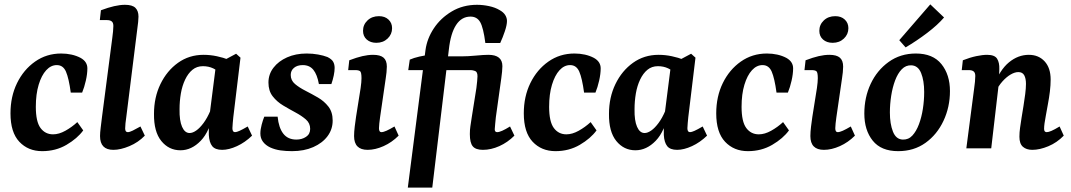

<svg xmlns="http://www.w3.org/2000/svg" viewBox="-20 -679 4905 879"><path d="M173 13Q109 13 68.5 -30Q28 -73 28 -160Q28 -237 58 -298.5Q88 -360 140.5 -397Q193 -434 260 -434Q285 -434 307.5 -429Q330 -424 349 -414Q365 -405 372.5 -393Q380 -381 380 -366Q380 -341 373 -310Q366 -279 356 -255H304Q295 -321 282 -351Q269 -381 240 -381Q213 -381 191.5 -357.5Q170 -334 157 -291Q144 -248 144 -190Q144 -122 165.5 -93Q187 -64 223 -64Q250 -64 279.5 -80.5Q309 -97 334 -120L361 -82Q334 -45 284.5 -16Q235 13 173 13Z M499 7Q438 7 438 -56Q438 -71 441 -95Q444 -119 447 -144L494 -505Q496 -518 497.5 -535Q499 -552 499 -560Q499 -575 491.5 -581Q484 -587 470 -587H437L442 -632Q508 -657 552 -657Q586 -657 600 -643Q614 -629 614 -603Q614 -593 612.5 -578.5Q611 -564 609 -550L558 -142Q556 -130 554.5 -115Q553 -100 553 -91Q553 -74 565 -74Q573 -74 587.5 -81Q602 -88 623 -100L643 -58Q613 -27 572.5 -10Q532 7 499 7Z M806 9Q753 9 718.5 -33.5Q684 -76 685 -158Q685 -233 714.5 -294Q744 -355 795 -391.5Q846 -428 912 -428Q943 -428 973 -421.5Q1003 -415 1026 -406L995 -337Q977 -356 956 -366Q935 -376 909 -376Q881 -376 861 -359.5Q841 -343 827.5 -314.5Q814 -286 808 -251Q802 -216 802 -179Q801 -127 813.5 -98.5Q826 -70 848 -70Q862 -70 878.5 -81.5Q895 -93 912 -116Q929 -139 943 -172L957 -165Q941 -78 899 -34.5Q857 9 806 9ZM997 7Q965 7 951.5 -10Q938 -27 936 -61Q936 -73 936 -93.5Q936 -114 937 -133L969 -384L1061 -433L1081 -415L1048 -142Q1047 -130 1045.5 -115.5Q1044 -101 1044 -92Q1044 -74 1056 -74Q1063 -74 1076.5 -80Q1090 -86 1114 -100L1134 -58Q1102 -27 1065 -10Q1028 7 997 7Z M1317 13Q1289 13 1264 9.5Q1239 6 1217 -4Q1196 -14 1184 -30Q1172 -46 1172 -68Q1172 -86 1178 -108.5Q1184 -131 1190 -145H1251Q1256 -94 1277 -67Q1298 -40 1337 -40Q1362 -40 1381 -52.5Q1400 -65 1400 -89Q1400 -115 1380.5 -132Q1361 -149 1333 -164Q1305 -179 1276.5 -196Q1248 -213 1228.5 -238Q1209 -263 1209 -301Q1209 -339 1232 -369Q1255 -399 1294.5 -416.5Q1334 -434 1384 -434Q1411 -434 1436 -429.5Q1461 -425 1479 -418Q1499 -408 1505.5 -396Q1512 -384 1512 -368Q1512 -353 1508 -333.5Q1504 -314 1497 -294H1440Q1432 -338 1414.5 -359.5Q1397 -381 1366 -381Q1341 -381 1326 -368.5Q1311 -356 1311 -336Q1311 -311 1330.5 -294.5Q1350 -278 1378.5 -263.5Q1407 -249 1435.5 -232.5Q1464 -216 1483.5 -191Q1503 -166 1503 -127Q1503 -87 1479.5 -55.5Q1456 -24 1414 -5.5Q1372 13 1317 13Z M1663 7Q1601 7 1601 -56Q1601 -75 1604 -99.5Q1607 -124 1610 -144L1631 -276Q1633 -292 1634 -301.5Q1635 -311 1635 -321Q1635 -348 1628.5 -353Q1622 -358 1607 -358H1574L1579 -403Q1613 -416 1639 -422Q1665 -428 1688 -428Q1721 -428 1736 -415Q1751 -402 1751 -374Q1751 -363 1749.5 -348Q1748 -333 1746 -321L1720 -142Q1718 -128 1716.5 -114Q1715 -100 1715 -92Q1715 -74 1726 -74Q1735 -74 1749.5 -80.5Q1764 -87 1786 -100L1805 -58Q1774 -27 1736 -10Q1698 7 1663 7ZM1703 -483Q1676 -483 1659 -498Q1642 -513 1642 -538Q1642 -566 1662.5 -585.5Q1683 -605 1715 -605Q1742 -605 1758.5 -589.5Q1775 -574 1775 -550Q1775 -522 1754.5 -502.5Q1734 -483 1703 -483Z M1847 180 1928 -450Q1935 -502 1966 -549Q1997 -596 2048 -626.5Q2099 -657 2164 -657Q2191 -657 2219 -651Q2247 -645 2267 -633Q2285 -623 2293 -610Q2301 -597 2301 -583Q2301 -565 2291.5 -536.5Q2282 -508 2270 -482H2202Q2193 -552 2178.5 -577.5Q2164 -603 2134 -603Q2093 -603 2068 -564.5Q2043 -526 2035 -453L1959 180ZM1849 -358 1856 -406Q1874 -414 1900 -420Q1926 -426 1955 -429L1993 -421H2103L2095 -358ZM2191 7Q2158 7 2144.5 -9Q2131 -25 2131 -65Q2131 -85 2133.5 -101Q2136 -117 2140 -144L2161 -276Q2163 -291 2164.5 -307.5Q2166 -324 2166 -330Q2166 -350 2155 -354Q2144 -358 2136 -358H2086L2093 -421Q2122 -421 2158.5 -424.5Q2195 -428 2216 -428Q2280 -428 2280 -376Q2280 -368 2278.5 -350.5Q2277 -333 2275 -321L2250 -142Q2249 -131 2247 -111.5Q2245 -92 2245 -87Q2245 -74 2256 -74Q2265 -74 2279.5 -80.5Q2294 -87 2315 -100L2335 -58Q2304 -27 2266 -10Q2228 7 2191 7Z M2523 13Q2459 13 2418.5 -30Q2378 -73 2378 -160Q2378 -237 2408 -298.5Q2438 -360 2490.5 -397Q2543 -434 2610 -434Q2635 -434 2657.5 -429Q2680 -424 2699 -414Q2715 -405 2722.5 -393Q2730 -381 2730 -366Q2730 -341 2723 -310Q2716 -279 2706 -255H2654Q2645 -321 2632 -351Q2619 -381 2590 -381Q2563 -381 2541.5 -357.5Q2520 -334 2507 -291Q2494 -248 2494 -190Q2494 -122 2515.5 -93Q2537 -64 2573 -64Q2600 -64 2629.5 -80.5Q2659 -97 2684 -120L2711 -82Q2684 -45 2634.5 -16Q2585 13 2523 13Z M2889 9Q2836 9 2801.5 -33.5Q2767 -76 2768 -158Q2768 -233 2797.5 -294Q2827 -355 2878 -391.5Q2929 -428 2995 -428Q3026 -428 3056 -421.5Q3086 -415 3109 -406L3078 -337Q3060 -356 3039 -366Q3018 -376 2992 -376Q2964 -376 2944 -359.5Q2924 -343 2910.5 -314.5Q2897 -286 2891 -251Q2885 -216 2885 -179Q2884 -127 2896.5 -98.5Q2909 -70 2931 -70Q2945 -70 2961.5 -81.5Q2978 -93 2995 -116Q3012 -139 3026 -172L3040 -165Q3024 -78 2982 -34.5Q2940 9 2889 9ZM3080 7Q3048 7 3034.5 -10Q3021 -27 3019 -61Q3019 -73 3019 -93.5Q3019 -114 3020 -133L3052 -384L3144 -433L3164 -415L3131 -142Q3130 -130 3128.5 -115.5Q3127 -101 3127 -92Q3127 -74 3139 -74Q3146 -74 3159.5 -80Q3173 -86 3197 -100L3217 -58Q3185 -27 3148 -10Q3111 7 3080 7Z M3404 13Q3340 13 3299.5 -30Q3259 -73 3259 -160Q3259 -237 3289 -298.5Q3319 -360 3371.5 -397Q3424 -434 3491 -434Q3516 -434 3538.5 -429Q3561 -424 3580 -414Q3596 -405 3603.5 -393Q3611 -381 3611 -366Q3611 -341 3604 -310Q3597 -279 3587 -255H3535Q3526 -321 3513 -351Q3500 -381 3471 -381Q3444 -381 3422.5 -357.5Q3401 -334 3388 -291Q3375 -248 3375 -190Q3375 -122 3396.5 -93Q3418 -64 3454 -64Q3481 -64 3510.5 -80.5Q3540 -97 3565 -120L3592 -82Q3565 -45 3515.5 -16Q3466 13 3404 13Z M3752 7Q3690 7 3690 -56Q3690 -75 3693 -99.5Q3696 -124 3699 -144L3720 -276Q3722 -292 3723 -301.5Q3724 -311 3724 -321Q3724 -348 3717.5 -353Q3711 -358 3696 -358H3663L3668 -403Q3702 -416 3728 -422Q3754 -428 3777 -428Q3810 -428 3825 -415Q3840 -402 3840 -374Q3840 -363 3838.5 -348Q3837 -333 3835 -321L3809 -142Q3807 -128 3805.5 -114Q3804 -100 3804 -92Q3804 -74 3815 -74Q3824 -74 3838.5 -80.5Q3853 -87 3875 -100L3894 -58Q3863 -27 3825 -10Q3787 7 3752 7ZM3792 -483Q3765 -483 3748 -498Q3731 -513 3731 -538Q3731 -566 3751.5 -585.5Q3772 -605 3804 -605Q3831 -605 3847.5 -589.5Q3864 -574 3864 -550Q3864 -522 3843.5 -502.5Q3823 -483 3792 -483Z M4092 13Q4014 13 3975.5 -35Q3937 -83 3937 -159Q3937 -233 3966 -295Q3995 -357 4048.5 -395.5Q4102 -434 4173 -434Q4251 -434 4290 -385.5Q4329 -337 4329 -262Q4329 -189 4299.5 -126Q4270 -63 4217 -25Q4164 13 4092 13ZM4113 -40Q4139 -39 4157 -58.5Q4175 -78 4187 -110Q4199 -142 4205 -180.5Q4211 -219 4211 -258Q4211 -310 4197 -344.5Q4183 -379 4152 -380Q4127 -381 4108.5 -362Q4090 -343 4078 -311Q4066 -279 4060 -240.5Q4054 -202 4054 -164Q4054 -112 4068 -76.5Q4082 -41 4113 -40ZM4097 -495 4239 -659 4302 -599Q4273 -565 4225 -528.5Q4177 -492 4126 -462Z M4706 7Q4679 7 4663 -7Q4647 -21 4647 -53Q4647 -73 4650 -94Q4653 -115 4657 -141Q4661 -165 4665.5 -193Q4670 -221 4673.5 -248Q4677 -275 4677 -295Q4677 -320 4669 -334.5Q4661 -349 4642 -349Q4626 -349 4607 -338Q4588 -327 4569.5 -306.5Q4551 -286 4538 -258L4529 -284Q4557 -359 4599 -393.5Q4641 -428 4690 -428Q4735 -428 4762.5 -398Q4790 -368 4790 -315Q4790 -289 4786.5 -260Q4783 -231 4777.5 -202.5Q4772 -174 4768 -150Q4764 -129 4762 -114.5Q4760 -100 4760 -89Q4760 -74 4772 -74Q4780 -74 4794 -80Q4808 -86 4831 -100L4850 -58Q4819 -26 4779.5 -9.5Q4740 7 4706 7ZM4404 0 4440 -276Q4442 -287 4443.5 -304.5Q4445 -322 4445 -331Q4445 -346 4437.5 -352Q4430 -358 4416 -358H4383L4388 -403Q4421 -416 4449.5 -422Q4478 -428 4499 -428Q4534 -428 4545 -410Q4556 -392 4555 -363L4553 -300L4518 0Z"/></svg>

Font: Rasa SemiBold
Style: Italic
Weight: 600
Italic angle: -7.10001°
Designer: Anna Giedrys (Yrsa+Rasa design), David Brezina (Yrsa art-direction, Rasa art-direction, design)
Foundry: Rosetta Type Foundry
Version: Version 2.004